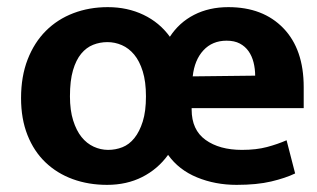

<svg xmlns="http://www.w3.org/2000/svg" viewBox="-20 -507 887 538"><path d="M831 -204H517V-200Q517 -143 556 -115Q595 -87 658 -87Q698 -87 728 -95Q758 -103 783 -114L807 -21Q780 -8 740 1.5Q700 11 643 11Q583 11 532 -10Q481 -31 451 -73Q422 -33 378.5 -11Q335 11 280 11Q228 11 184 -5Q140 -21 107.5 -52Q75 -83 57 -128.5Q39 -174 39 -232Q39 -293 57.5 -340.5Q76 -388 108.5 -420.5Q141 -453 185.5 -470Q230 -487 282 -487Q337 -487 382 -465.5Q427 -444 456 -404Q482 -444 524 -465.5Q566 -487 620 -487Q717 -487 774 -428Q831 -369 831 -263ZM389 -237Q389 -278 380 -307Q371 -336 356 -354Q341 -372 321.5 -380.5Q302 -389 281 -389Q260 -389 241 -381.5Q222 -374 207.5 -356.5Q193 -339 184.5 -310Q176 -281 176 -237Q176 -198 185 -169.5Q194 -141 208.5 -123Q223 -105 242.5 -96Q262 -87 283 -87Q304 -87 323 -94.5Q342 -102 356.5 -120Q371 -138 380 -166.5Q389 -195 389 -237ZM695 -295Q695 -314 690.5 -332Q686 -350 676.5 -363.5Q667 -377 652 -385Q637 -393 615 -393Q575 -393 550 -366Q525 -339 520 -293Z"/></svg>

Font: Mukta Mahee
Style: Bold
Weight: 700
Designer: Shuchita Grover, Noopur Datye, Girish Dalvi, Yashodeep Gholap
Foundry: Ek Type
Version: Version 2.538;PS 1.000;hotconv 16.6.51;makeotf.lib2.5.65220;